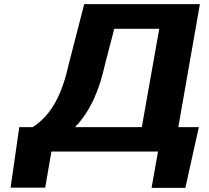

<svg xmlns="http://www.w3.org/2000/svg" viewBox="-20 -731 1010 926"><path d="M874 175 939 -118H840L944 -711H386L311 -419C281 -285 233 -179 138 -118H73L31 174H198L228 0H742L711 175ZM486 -419 531 -592H748L664 -118H342C415 -194 459 -295 486 -419Z"/></svg>

Font: Asimov
Style: XWidIt
Weight: 500
Designer: Google
Version: Version 2.000980; 2014